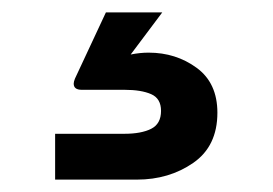

<svg xmlns="http://www.w3.org/2000/svg" viewBox="-20 -27 440 310"><path d="M69 263V189H181Q208 189 224 181Q240 173 240 152Q240 132 224 125Q208 118 181 118H112Q99 118 99 108Q99 105 101 100L151 -7H242L191 61Q206 58 220 58Q264 58 297.5 82.5Q331 107 331 155Q331 209 292 236Q253 263 201 263Z"/></svg>

Font: HostGroteskBold
Style: Bold
Weight: 700
Designer: Doukan Karapınar based on Poppins by Indian Type Foundry, Jonny Pinhorn
Foundry: Element Type
Version: Version 1.001; ttfautohint (v1.8.4.7-5d5b)